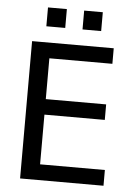

<svg xmlns="http://www.w3.org/2000/svg" viewBox="-54 -800 607 842"><g transform="rotate(5 250.0 -379.0)"><path d="M66.4 -604.5H425.8V-536.1H148.4V-356.4H414.1V-288.1H148.4V-69.3H433.6V0H66.4ZM123 -757.8H206.1V-674.8H123ZM282.2 -757.8H364.3V-674.8H282.2Z"/></g></svg>

Font: BabelStone Mayan Numerals
Style: Regular
Weight: 400
Designer: Andrew West
Foundry: BabelStone
Version: Version 11.000 June 09, 2018